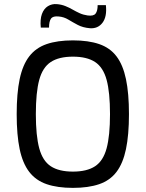

<svg xmlns="http://www.w3.org/2000/svg" viewBox="-20 -899 708 932"><path d="M334 -703Q409 -703 461.5 -685Q514 -667 545.5 -625.5Q577 -584 591.5 -515Q606 -446 606 -345Q606 -244 591.5 -175Q577 -106 545.5 -64.5Q514 -23 461.5 -5Q409 13 334 13Q259 13 206.5 -5Q154 -23 122 -64.5Q90 -106 75.5 -175Q61 -244 61 -345Q61 -446 75.5 -515Q90 -584 122 -625.5Q154 -667 206.5 -685Q259 -703 334 -703ZM334 -624Q266 -624 226.5 -598Q187 -572 170.5 -511.5Q154 -451 154 -345Q154 -240 170.5 -179Q187 -118 226.5 -92Q266 -66 334 -66Q402 -66 441.5 -92Q481 -118 497.5 -179Q514 -240 514 -345Q514 -451 497.5 -511.5Q481 -572 441.5 -598Q402 -624 334 -624ZM256 -879Q279 -877 297.5 -869.5Q316 -862 332.5 -852.5Q349 -843 366.5 -835Q384 -827 405 -824Q434 -820 444 -833Q454 -846 454 -874H494Q500 -818 477.5 -788.5Q455 -759 416 -762Q382 -765 357.5 -778Q333 -791 311.5 -804Q290 -817 265 -819Q237 -822 227.5 -808.5Q218 -795 218 -765H178Q174 -805 183.5 -831Q193 -857 212.5 -869Q232 -881 256 -879Z"/></svg>

Font: Exo 2
Style: Regular
Weight: 400
Designer: Natanael Gama
Foundry: Natanael Gama
Version: Version 2.010